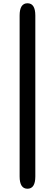

<svg xmlns="http://www.w3.org/2000/svg" viewBox="-20 -871 336 1174"><path d="M148 283Q100 283 100 208V-776Q100 -851 148 -851Q196 -851 196 -776V208Q196 283 148 283Z"/></svg>

Font: Resource Han Rounded JP
Style: Bold
Weight: 700
Designer: Cyano Hao (round all glyphs); Ryoko NISHIZUKA 西塚涼子 (kana, bopomofo & ideographs); Paul D. Hunt (Latin, Greek & Cyrillic)
Foundry: Cyano Hao
Version: 0.990